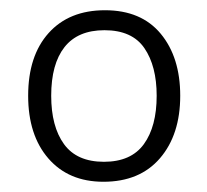

<svg xmlns="http://www.w3.org/2000/svg" viewBox="-20 -744 404 375"><path d="M332 -557Q332 -481 292.5 -435Q253 -389 182 -389Q114 -389 74.5 -434.5Q35 -480 35 -557Q35 -635 75 -679.5Q115 -724 185 -724Q256 -724 294 -678Q332 -632 332 -557ZM80 -557Q80 -497 105 -462.5Q130 -428 183 -428Q236 -428 261 -462.5Q286 -497 286 -557Q286 -615 262 -650Q238 -685 184 -685Q132 -685 106 -652Q80 -619 80 -557Z"/></svg>

Font: Noto Sans Lao UI Light
Style: Regular
Weight: 300
Designer: Monotype Design Team
Foundry: Monotype Imaging Inc.
Version: Version 2.000; ttfautohint (v1.8.4.7-5d5b)